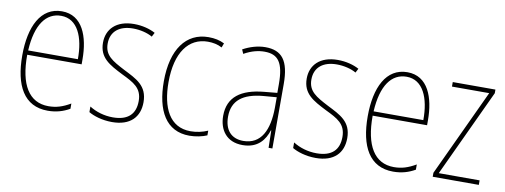

<svg xmlns="http://www.w3.org/2000/svg" viewBox="-51 -786 2753 1046"><g transform="rotate(10 1326.0 -263.5)"><path d="M223 -537C106 -537 51 -423 51 -263C51 -97 108 10 239 10C287 10 325 -2 360 -22V-51C317 -26 282 -15 239 -15C131 -15 76 -106 77 -271H378V-298C378 -424 337 -537 223 -537ZM223 -512C314 -512 354 -417 353 -295H78C86 -440 140 -512 223 -512Z M746 -126C746 -218 684 -245 611 -282C542 -318 498 -342 498 -407C498 -476 547 -512 621 -512C660 -512 701 -502 728 -486L740 -509C709 -526 667 -537 622 -537C523 -537 472 -482 472 -408C472 -324 530 -294 605 -256C673 -223 719 -200 719 -128C719 -57 680 -16 595 -16C547 -16 501 -30 465 -53V-22C492 -6 539 10 595 10C696 10 746 -44 746 -126Z M1023 10C1058 10 1095 2 1120 -9V-35C1091 -22 1057 -15 1025 -15C909 -15 861 -117 861 -258C861 -422 928 -512 1035 -512C1062 -512 1089 -507 1113 -494L1122 -518C1096 -531 1068 -537 1034 -537C910 -537 835 -435 835 -258C835 -97 893 10 1023 10Z M1348 -537C1307 -537 1263 -524 1225 -503L1235 -480C1278 -504 1315 -512 1348 -512C1423 -512 1455 -471 1455 -351V-303L1382 -296C1258 -284 1186 -234 1186 -129C1186 -53 1227 10 1317 10C1403 10 1439 -43 1456 -96H1458L1460 0H1481V-356C1481 -486 1440 -537 1348 -537ZM1382 -273 1456 -279V-220C1455 -98 1416 -13 1317 -13C1251 -13 1213 -55 1213 -129C1213 -219 1272 -263 1382 -273Z M1873 -126C1873 -218 1811 -245 1738 -282C1669 -318 1625 -342 1625 -407C1625 -476 1674 -512 1748 -512C1787 -512 1828 -502 1855 -486L1867 -509C1836 -526 1794 -537 1749 -537C1650 -537 1599 -482 1599 -408C1599 -324 1657 -294 1732 -256C1800 -223 1846 -200 1846 -128C1846 -57 1807 -16 1722 -16C1674 -16 1628 -30 1592 -53V-22C1619 -6 1666 10 1722 10C1823 10 1873 -44 1873 -126Z M2134 -537C2017 -537 1962 -423 1962 -263C1962 -97 2019 10 2150 10C2198 10 2236 -2 2271 -22V-51C2228 -26 2193 -15 2150 -15C2042 -15 1987 -106 1988 -271H2289V-298C2289 -424 2248 -537 2134 -537ZM2134 -512C2225 -512 2265 -417 2264 -295H1989C1997 -440 2051 -512 2134 -512Z M2623 0V-25H2397L2622 -507V-527H2386V-502H2592L2368 -22V0Z"/></g></svg>

Font: Noto Sans Malayalam Condensed Thin
Style: Regular
Weight: 100
Width: 3
Designer: Jelle Bosma - Monotype Design Team
Foundry: Monotype Imaging Inc.
Version: Version 2.104